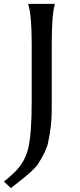

<svg xmlns="http://www.w3.org/2000/svg" viewBox="-33 -720 409 987"><path d="M130 -199V-490Q130 -643 113 -693V-700H248V-693Q233 -645 233 -490V-156Q233 -73 214 14Q206 54 164 121Q154 137 128 161Q98 189 23 247L-13 213Q1 204 33 174Q93 120 111.5 45Q130 -30 130 -199Z"/></svg>

Font: Asul
Style: Regular
Weight: 400
Version: Version 1.001